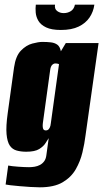

<svg xmlns="http://www.w3.org/2000/svg" viewBox="-20 -679 441 820"><path d="M150 121Q133 121 109.5 119.5Q86 118 63 116Q40 114 23.5 112Q7 110 4 109L15 28Q30 31 58 33Q86 35 104 35Q116 35 128 33Q140 31 150.5 25.5Q161 20 168.5 10Q176 0 178 -16L188 -89Q183 -82 174.5 -68Q166 -54 147.5 -42.5Q129 -31 92 -31Q70 -31 51.5 -36Q33 -41 22 -57Q11 -73 8 -106Q5 -139 13 -196L40 -391Q47 -440 69.5 -463Q92 -486 118 -493Q144 -500 161 -500Q182 -500 198 -498Q214 -496 225 -488Q236 -480 240 -460L261 -495H401L345 -99Q341 -66 332 -28Q323 10 303.5 44Q284 78 247.5 99.5Q211 121 150 121ZM176 -122Q181 -122 185 -124.5Q189 -127 192.5 -134Q196 -141 197 -152L232 -405Q230 -406 228 -406.5Q226 -407 223.5 -407.5Q221 -408 216 -408Q209 -408 202.5 -401.5Q196 -395 194 -378L163 -153Q162 -144 162.5 -138Q163 -132 164.5 -128.5Q166 -125 169 -123.5Q172 -122 176 -122ZM240 -551Q200 -551 177 -562Q154 -573 144 -590Q134 -607 132.5 -625.5Q131 -644 133 -659H215Q212 -641 224 -632Q236 -623 252 -623Q269 -623 282.5 -631.5Q296 -640 300 -659H383Q379 -629 362.5 -604.5Q346 -580 316 -565.5Q286 -551 240 -551Z"/></svg>

Font: Alumni Sans Black
Style: Italic
Weight: 900
Italic angle: -8°
Version: Version 1.016